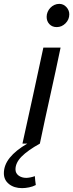

<svg xmlns="http://www.w3.org/2000/svg" viewBox="-101 -742 378 992"><path d="M192 -602Q169 -602 154.5 -617Q140 -632 140 -655Q140 -668 145 -680Q150 -692 159 -701.5Q168 -711 180 -716.5Q192 -722 205 -722Q227 -722 242 -705.5Q257 -689 257 -668Q257 -641 237.5 -621.5Q218 -602 192 -602ZM105 0Q42 35 10.5 67Q-21 99 -21 133Q-21 153 -5 165Q11 177 35 177Q43 177 56 174.5Q69 172 79 168Q80 179 81 191Q82 203 84 214Q69 222 49.5 226Q30 230 13 230Q-28 230 -54.5 209Q-81 188 -81 153Q-81 111 -50.5 73Q-20 35 40 0H15Q43 -125 69.5 -248Q96 -371 123 -496H212Q186 -371 158.5 -248Q131 -125 105 0Z"/></svg>

Font: Rosa Sans
Style: Italic
Weight: 400
Italic angle: -12°
Designer: Pentagram / MCKL
Foundry: Pentagram / MCKL
Version: Version 1.005;September 16, 2019;FontCreator 11.5.0.2425 64-